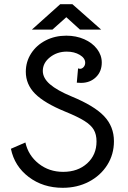

<svg xmlns="http://www.w3.org/2000/svg" viewBox="-20 -875 608 915"><path d="M32 -166 101 -196Q115 -134 164.5 -95Q214 -56 281 -56Q351 -56 395.5 -96.5Q440 -137 440 -201Q440 -234 427 -256.5Q414 -279 382 -299Q350 -319 291 -343Q191 -384 147 -428.5Q103 -473 103 -533Q103 -581 128.5 -620.5Q154 -660 198 -682.5Q242 -705 296 -705Q343 -705 381.5 -688Q420 -671 442.5 -641.5Q465 -612 465 -577Q465 -534 437 -507Q409 -480 366 -480Q353 -480 346 -481L352 -549Q358 -547 361 -547Q371 -547 378.5 -555.5Q386 -564 386 -576Q386 -598 360 -613.5Q334 -629 298 -629Q252 -629 218 -602Q184 -575 184 -537Q184 -503 218 -473.5Q252 -444 322 -415Q429 -371 476 -321.5Q523 -272 523 -202Q523 -139 491 -88.5Q459 -38 403.5 -9Q348 20 279 20Q185 20 117 -31.5Q49 -83 32 -166ZM267 -855H325L462 -734H361L296 -793L230 -734H132Z"/></svg>

Font: Bellota
Style: Bold
Weight: 700
Designer: Kemie Guaida
Foundry: Kemie Guaida
Version: Version 4.001